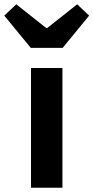

<svg xmlns="http://www.w3.org/2000/svg" viewBox="-66 -878 437 898"><path d="M79 0H226V-560H79ZM78 -654H227L351 -805L295 -858L155 -747H150L10 -858L-46 -805Z"/></svg>

Font: Source Han Sans JP
Style: Bold
Weight: 700
Designer: Ryoko NISHIZUKA 西塚涼子 (kana, bopomofo & ideographs); Paul D. Hunt (Latin, Greek & Cyrillic); Sandoll Communications 산돌커뮤니
Foundry: Adobe
Version: Version 2.002;hotconv 1.0.116;makeotfexe 2.5.65601